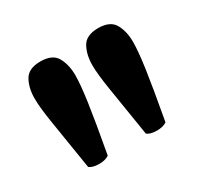

<svg xmlns="http://www.w3.org/2000/svg" viewBox="-76 -821 472 458"><g transform="rotate(-30 159.5 -592.0)"><path d="M80 -451Q62 -451 53 -458Q39 -546 31.5 -592Q24 -638 24 -663Q24 -692 35.5 -712.5Q47 -733 80 -733Q113 -733 124.5 -712.5Q136 -692 136 -663Q136 -638 129.5 -592Q123 -546 107 -458Q97 -451 80 -451ZM239 -451Q221 -451 212 -458Q198 -546 190.5 -592Q183 -638 183 -663Q183 -692 194.5 -712.5Q206 -733 239 -733Q272 -733 283.5 -712.5Q295 -692 295 -663Q295 -638 288.5 -592Q282 -546 266 -458Q256 -451 239 -451Z"/></g></svg>

Font: Petrona
Style: Bold
Weight: 700
Designer: Ringo R. Seeber
Foundry: Ringo R. Seeber
Version: Version 2.001; ttfautohint (v1.8.3)